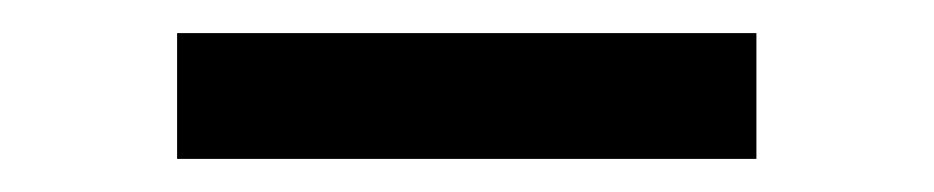

<svg xmlns="http://www.w3.org/2000/svg" viewBox="-20 -318 564 116"><path d="M87 -222V-298H437V-222Z"/></svg>

Font: Orkney Medium
Style: Regular
Weight: 500
Designer: Samuel Oakes and Alfredo Marco Pradil
Foundry: Alfredo Marco Pradil
Version: 1.0; ttfautohint (v1.5)